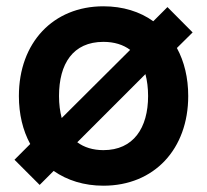

<svg xmlns="http://www.w3.org/2000/svg" viewBox="-20 -575 658 610"><path d="M512 -552.5 467 -507.5C424.5 -538 370.5 -555 308.5 -555C149 -555 40 -439.5 40 -270C40 -212.5 52.5 -160.5 76 -117.5L26 -67.5L106 12.5L150.5 -32C193.5 -2 247 15 308.5 15C470 15 578 -101.5 578 -270C578 -327.5 565.5 -379.5 542 -422.5L592 -472ZM308.5 -442C343 -442 371.5 -433 393.5 -416.5L176 -200C170.5 -221 167.5 -244 167.5 -270C167.5 -372 211.5 -442 308.5 -442ZM308.5 -98C275 -98 247 -107 225.5 -123L442 -339.5C447.5 -319 450.5 -295.5 450.5 -270C450.5 -168.5 404 -98 308.5 -98Z"/></svg>

Font: Hauora
Style: Bold
Weight: 700
Designer: Wayne Shih
Foundry: WCYS
Version: Version 1.001;hotconv 1.0.109;makeotfexe 2.5.65596